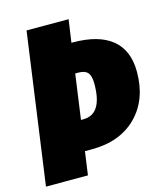

<svg xmlns="http://www.w3.org/2000/svg" viewBox="-115 -777 736 857"><g transform="rotate(-15 253.5 -348.0)"><path d="M272.9 -590.8Q392.6 -590.8 454.3 -540.3Q516.1 -489.7 516.1 -390.1Q516.1 -261.7 439.5 -184.8Q362.8 -107.9 231.9 -107.9H200.2L185.1 0H-8.8L87.9 -695.8H282.2L267.1 -590.8ZM230 -247.1Q318.8 -247.1 318.8 -387.2Q318.8 -423.8 305.9 -439Q293 -454.1 263.2 -454.1H248L219.2 -247.1Z"/></g></svg>

Font: Fira Sans Compressed Heavy
Style: Italic
Weight: 900
Width: 3
Italic angle: -8°
Designer: Carrois Corporate & Edenspiekermann AG
Foundry: Carrois Corporate GbR & Edenspiekermann AG
Version: Version 4.203;PS 004.203;hotconv 1.0.88;makeotf.lib2.5.64775